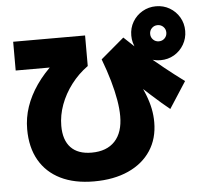

<svg xmlns="http://www.w3.org/2000/svg" viewBox="-61 -918 1121 1064"><g transform="rotate(-5 500.0 -386.5)"><path d="M420 82Q311 82 234 44Q157 6 116 -65.5Q75 -137 75 -238Q75 -302 95.5 -362.5Q116 -423 156 -481Q196 -539 256 -593L285 -568H40V-728H440V-558Q387 -520 347.5 -468Q308 -416 286.5 -357.5Q265 -299 265 -240Q265 -161 304.5 -119.5Q344 -78 420 -78Q504 -78 549.5 -126.5Q595 -175 595 -266Q595 -307 586.5 -356.5Q578 -406 561.5 -464Q545 -522 520 -588L650 -698Q699 -651 752.5 -603.5Q806 -556 861.5 -511.5Q917 -467 970 -428L875 -281Q854 -298 830 -318.5Q806 -339 773 -369Q740 -399 690 -445L703 -470Q731 -416 748 -372.5Q765 -329 772.5 -291.5Q780 -254 780 -216Q780 -125 736 -58Q692 9 611 45.5Q530 82 420 82ZM845 -555Q804 -555 769.5 -575Q735 -595 715 -629.5Q695 -664 695 -705Q695 -747 715 -781Q735 -815 769.5 -835Q804 -855 845 -855Q887 -855 921 -835Q955 -815 975 -781Q995 -747 995 -705Q995 -664 975 -629.5Q955 -595 921 -575Q887 -555 845 -555ZM845 -660Q864 -660 877 -673Q890 -686 890 -705Q890 -724 877 -737Q864 -750 845 -750Q826 -750 813 -737Q800 -724 800 -705Q800 -686 813 -673Q826 -660 845 -660Z"/></g></svg>

Font: M PLUS 1 Black
Style: Regular
Weight: 900
Designer: Coji Morishita
Foundry: UNDERFOREST DESIGN
Version: Version 1.001